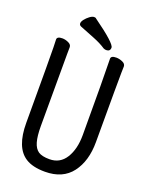

<svg xmlns="http://www.w3.org/2000/svg" viewBox="-166 -970 832 1077"><g transform="rotate(20 250.0 -431.0)"><path d="M240.2 23.9Q167 23.9 125 -2.9Q48.8 -50.8 48.8 -198.2Q48.8 -618.2 47.4 -648.2Q45.9 -678.2 45.9 -694.8Q45.9 -712.9 78.1 -712.9Q95.2 -712.9 114 -704.3Q132.8 -695.8 132.8 -680.2Q132.8 -668 132.3 -638.9Q131.8 -609.9 131.8 -210Q131.8 -149.9 141.8 -115Q151.9 -80.1 173.8 -65.4Q195.8 -50.8 240.2 -50.8Q303.2 -50.8 336.7 -104.5Q370.1 -158.2 370.1 -242.2Q370.1 -595.2 367.2 -696.8Q367.2 -714.8 398.9 -714.8Q417 -714.8 436 -706.5Q455.1 -698.2 455.1 -682.1Q455.1 -669.9 454.1 -645Q453.1 -620.1 453.1 -230Q453.1 -117.2 399.7 -46.6Q346.2 23.9 240.2 23.9ZM330.1 -734.9Q323.2 -734.9 314 -738.8Q284.2 -758.8 241.2 -775.9Q198.2 -793 152.8 -811Q142.1 -815.9 142.1 -826.2Q142.1 -836.9 152.6 -850.3Q163.1 -863.8 178 -875Q192.9 -886.2 204.1 -886.2Q213.9 -886.2 216.8 -881.8Q354 -783.2 354 -757.8Q354 -734.9 330.1 -734.9Z"/></g></svg>

Font: LXGW WenKai Mono GB Screen
Style: Regular
Weight: 400
Monospace: yes
Designer: LXGW / Fontworks Inc.
Foundry: LXGW / Fontworks Inc.
Version: Version 1.510;January 18,2025